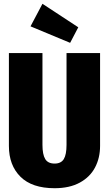

<svg xmlns="http://www.w3.org/2000/svg" viewBox="-20 -975 576 1013"><path d="M508 -205Q508 -142 481.5 -91.5Q455 -41 401 -11.5Q347 18 268 18Q149 18 88 -42.5Q27 -103 27 -205V-695H204V-211Q204 -160 218.5 -136Q233 -112 268 -112Q302 -112 316.5 -135.5Q331 -159 331 -211V-695H508ZM204 -955 393 -831 350 -749 141 -836Z"/></svg>

Font: Fira Sans Extra Condensed ExtraBold
Style: Regular
Weight: 800
Width: 1
Designer: Carrois Corporate & Edenspiekermann AG
Foundry: Carrois Corporate GbR & Edenspiekermann AG
Version: Version 4.203